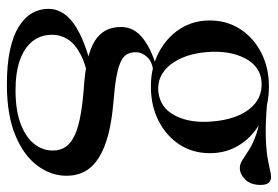

<svg xmlns="http://www.w3.org/2000/svg" viewBox="-142 -407 788 544"><g transform="rotate(90 252.0 -135.0)"><path d="M219.5 239.5Q163 239.5 122.2 230.8Q81.5 222 55.5 205.8Q29.5 189.5 17.2 168Q5 146.5 5 121.5Q5 102 15 84Q25 66 47 50Q69 34 105.2 20Q141.5 6 194 -5.5H225.5V4.5Q169.5 13 137.5 29Q105.5 45 92 66Q78.5 87 78.5 111Q78.5 144 97.2 167.2Q116 190.5 151 202.8Q186 215 235.5 215Q291.5 215 329.5 201Q367.5 187 387 163Q406.5 139 406.5 109.5Q406.5 88 396 72.8Q385.5 57.5 362.5 47Q339.5 36.5 301.8 30Q264 23.5 209.5 20Q163 15.5 133.2 6.5Q103.5 -2.5 86.8 -16.2Q70 -30 63.2 -47Q56.5 -64 56.5 -84.5Q56.5 -121.5 90.2 -147.2Q124 -173 181.5 -187.5L189.5 -176.5Q155.5 -173.5 141.8 -158.2Q128 -143 128 -126Q128 -112 133.2 -101.8Q138.5 -91.5 153.2 -84Q168 -76.5 195.8 -71.2Q223.5 -66 268 -62.5Q322 -58 361.2 -47.8Q400.5 -37.5 426.5 -21.2Q452.5 -5 465.2 17.8Q478 40.5 478 70.5Q478 114.5 449.2 153.2Q420.5 192 362.8 215.8Q305 239.5 219.5 239.5ZM225 -168.5Q172.5 -168.5 130 -190.2Q87.5 -212 62.8 -249.5Q38 -287 38 -335.5Q38 -384 62.8 -422Q87.5 -460 130 -481.5Q172.5 -503 225 -503Q266 -503 300.5 -490.5Q335 -478 360.5 -455.2Q386 -432.5 400 -402.2Q414 -372 414 -335.5Q414 -287 389.5 -249.5Q365 -212 322.2 -190.2Q279.5 -168.5 225 -168.5ZM238.5 -189.5Q285.5 -194 307.8 -237.5Q330 -281 324 -344Q318.5 -410 288.8 -447.8Q259 -485.5 211.5 -482Q167.5 -478.5 145 -434.8Q122.5 -391 127.5 -328Q132.5 -264 162.5 -225Q192.5 -186 238.5 -189.5ZM288.5 -480 269 -498Q327.5 -493 365 -494Q402.5 -495 425 -498.8Q447.5 -502.5 460.2 -505.8Q473 -509 481.5 -509Q492 -509 498 -502Q504 -495 504 -479.5Q504 -451.5 488.8 -436Q473.5 -420.5 456 -420.5Q444.5 -420.5 432.5 -428.5Q420.5 -436.5 403 -447.5Q385.5 -458.5 358.2 -467.8Q331 -477 288.5 -480Z"/></g></svg>

Font: Newsreader 60pt
Style: Regular
Weight: 400
Designer: Hugues Gentile
Foundry: Production Type
Version: Version 1.003